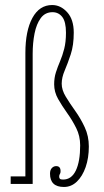

<svg xmlns="http://www.w3.org/2000/svg" viewBox="-20 -732 412 764"><path d="M234.5 12Q179 12 179 -41Q179 -55.5 186.2 -63.2Q193.5 -71 203.5 -71Q221 -71 221 -51Q221 -43 218.2 -39.5Q215.5 -36 215.5 -29Q215.5 -24 218.2 -20.8Q221 -17.5 231 -17.5Q264.5 -17.5 281.8 -53.5Q299 -89.5 299 -153.5Q299 -191 283.2 -222.5Q267.5 -254 247.2 -282.2Q227 -310.5 211.2 -338.2Q195.5 -366 195.5 -396.5Q195.5 -422.5 202.5 -444.2Q209.5 -466 219 -488.2Q228.5 -510.5 235.5 -537.8Q242.5 -565 242.5 -602Q242.5 -645.5 227.8 -664.5Q213 -683.5 189 -683.5Q159.5 -683.5 142.2 -660Q125 -636.5 117.5 -598.8Q110 -561 110 -518V0H22.5V-30H81V-521Q81 -609.5 109 -660.8Q137 -712 187.5 -712Q221.5 -712 247.5 -683.2Q273.5 -654.5 273.5 -602Q273.5 -552 261.5 -515.8Q249.5 -479.5 237.5 -451.5Q225.5 -423.5 225.5 -399Q225.5 -374 241.8 -347.2Q258 -320.5 279.5 -290.5Q301 -260.5 317.2 -225.5Q333.5 -190.5 333.5 -149Q333.5 -103.5 320.8 -67Q308 -30.5 285.8 -9.2Q263.5 12 234.5 12Z"/></svg>

Font: Imbue 10pt Thin
Style: Regular
Weight: 100
Designer: Tyler Finck
Foundry: Etcetera Type Company
Version: Version 1.102; ttfautohint (v1.8.3)